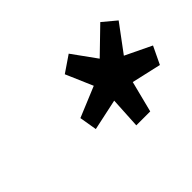

<svg xmlns="http://www.w3.org/2000/svg" viewBox="-76 -956 731 731"><g transform="rotate(-45 289.5 -590.5)"><path d="M554 -733 473 -624 579 -573 545 -502 426 -529 394 -403H319L326 -529L200 -502L188 -573L311 -624L264 -733L330 -778L400 -681L500 -778Z"/></g></svg>

Font: Nebula Sans Semibold
Style: Regular
Weight: 600
Italic angle: -9°
Designer: Paul D. Hunt for Adobe (as Source Sans)
Foundry: Nebula Entertainment & Broadcasting LLC
Version: Version 1.010